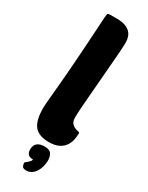

<svg xmlns="http://www.w3.org/2000/svg" viewBox="-242 -780 786 1020"><g transform="rotate(30 151.0 -270.0)"><path d="M157 9Q95 9 68 -24Q41 -57 41 -133Q41 -145 42.5 -163Q44 -181 46.5 -209.5Q49 -238 53 -280Q57 -322 61.5 -382Q66 -442 71.5 -523Q77 -604 83 -711Q84 -733 88 -737Q91 -740 104 -740H143Q173 -740 193 -733Q213 -726 225 -714Q237 -702 242 -686.5Q247 -671 247 -654Q247 -634 244.5 -596.5Q242 -559 238 -512Q234 -465 230 -414Q226 -363 222 -316.5Q218 -270 215.5 -233Q213 -196 213 -177Q213 -151 222.5 -140Q232 -129 243 -124.5Q254 -120 263.5 -118.5Q273 -117 273 -112Q273 -90 268 -68.5Q263 -47 250 -29.5Q237 -12 214.5 -1.5Q192 9 157 9ZM131 131Q108 131 99.5 120Q91 109 91 92Q91 66 106.5 53Q122 40 150 40Q182 40 192.5 56.5Q203 73 203 96Q203 116 197.5 135Q192 154 182.5 168.5Q173 183 159 191.5Q145 200 129 200Q109 200 104 190Q99 180 99 168Q99 167 104 163Q109 159 115 154Q121 149 126 143Q131 137 131 131Z"/></g></svg>

Font: Poetsen One
Style: Regular
Weight: 400
Designer: Pablo Impallari, Rodrigo Fuenzalida
Foundry: Pablo Impallari, Rodrigo Fuenzalida
Version: Version 1.001; ttfautohint (v0.93) -l 8 -r 50 -G 200 -x 14 -